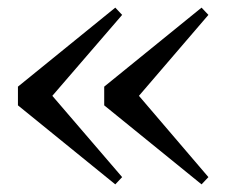

<svg xmlns="http://www.w3.org/2000/svg" viewBox="-20 -530 609 503"><path d="M282 -47 27 -254V-303L282 -510L300 -491L93 -251V-307L300 -66ZM508 -47 253 -254V-303L508 -510L526 -491L320 -251V-307L526 -66Z"/></svg>

Font: Noto Serif TC ExtraLight SemiBold
Style: Regular
Weight: 600
Version: Version 2.003-H1;hotconv 1.1.1;makeotfexe 2.6.0